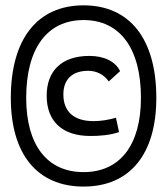

<svg xmlns="http://www.w3.org/2000/svg" viewBox="-20 -706 626 719"><path d="M293 -7.3C466.3 -7.3 565.4 -128.4 565.4 -339.4C565.4 -559.6 466.3 -686 293 -686C119.6 -686 20.5 -559.6 20.5 -339.4C20.5 -128.4 119.6 -7.3 293 -7.3ZM293 -61.5C156.2 -61.5 78.1 -163.1 78.1 -339.4C78.1 -524.4 156.2 -630.9 293 -630.9C429.7 -630.9 507.8 -524.4 507.8 -339.4C507.8 -163.1 429.7 -61.5 293 -61.5ZM318.4 -196.8C354 -196.8 391.6 -199.7 425.8 -211.4L414.1 -265.1C387.2 -257.3 358.9 -252.4 330.1 -252.4C257.3 -252.4 217.3 -287.6 217.3 -352.5C217.3 -409.2 251 -440.9 310.5 -440.9C342.3 -440.9 370.6 -425.8 387.2 -400.9L429.7 -439.5C412.6 -475.6 370.6 -496.6 314.5 -496.6C212.4 -496.6 154.8 -441.9 154.8 -347.7C154.8 -250.5 214.4 -196.8 318.4 -196.8Z"/></svg>

Font: Cascadia Code PL Light
Style: Regular
Weight: 300
Monospace: yes
Designer: Aaron Bell
Foundry: Saja Typeworks
Version: Version 2404.023